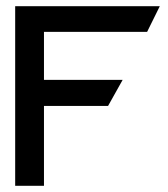

<svg xmlns="http://www.w3.org/2000/svg" viewBox="-20 -600 544 620"><path d="M29 0H122V-258H329L376 -342H122V-497H455L496 -580H29Z"/></svg>

Font: Charger Sport
Style: BdExt
Weight: 700
Designer: Jasper
Foundry: Cannot Into Space Fonts
Version: Version 1.1